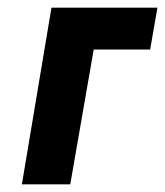

<svg xmlns="http://www.w3.org/2000/svg" viewBox="-20 -480 430 500"><path d="M114 -460 37 0H163L224 -351H371L390 -460Z"/></svg>

Font: Jost SemiBold
Style: Italic
Weight: 600
Italic angle: -5°
Version: Version 3.710